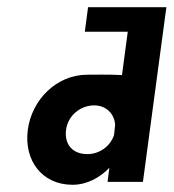

<svg xmlns="http://www.w3.org/2000/svg" viewBox="-20 -504 481 532"><path d="M163 -144C168 -184 203 -212 241 -212C273 -212 297 -190 299 -158L296 -130C286 -99 256 -77 222 -77C181 -77 158 -104 163 -144ZM376 0 441 -484H224L215 -416H334L318 -296C279 -298 239 -297 222 -297C137 -297 68 -228 57 -144C46 -60 96 8 181 8C221 8 257 -12 283 -39L278 0Z"/></svg>

Font: Hussar Tani
Style: Kurs
Weight: 700
Foundry: Cannot Into Space Fonts
Version: Version 0.92